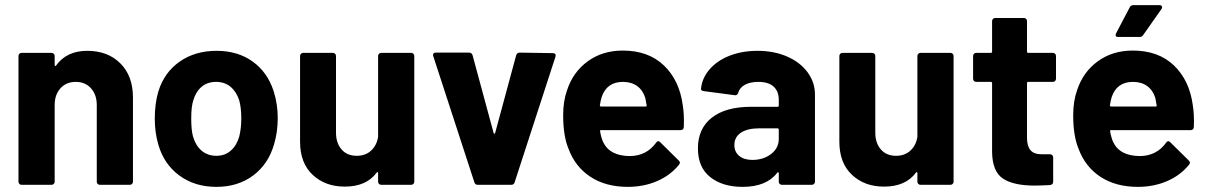

<svg xmlns="http://www.w3.org/2000/svg" viewBox="-20 -720 4704 748"><path d="M498 -340V-12Q498 -7 494.5 -3.5Q491 0 486 0H369Q364 0 360.5 -3.5Q357 -7 357 -12V-311Q357 -351 334.5 -376Q312 -401 275 -401Q238 -401 215.5 -376Q193 -351 193 -311V-12Q193 -7 189.5 -3.5Q186 0 181 0H64Q59 0 55.5 -3.5Q52 -7 52 -12V-502Q52 -507 55.5 -510.5Q59 -514 64 -514H181Q186 -514 189.5 -510.5Q193 -507 193 -502V-467Q193 -464 195 -463Q197 -462 198 -464Q239 -522 320 -522Q400 -522 449 -473Q498 -424 498 -340Z M597 -156Q583 -203 583 -258Q583 -317 597 -364Q620 -438 680 -480Q740 -522 824 -522Q906 -522 964 -480.5Q1022 -439 1046 -365Q1062 -315 1062 -260Q1062 -206 1048 -159Q1026 -81 966.5 -36.5Q907 8 823 8Q739 8 679 -36Q619 -80 597 -156ZM912 -188Q920 -220 920 -258Q920 -300 912 -329Q901 -363 878 -382Q855 -401 822 -401Q788 -401 765.5 -382Q743 -363 733 -329Q725 -305 725 -258Q725 -213 732 -188Q742 -153 765.5 -133Q789 -113 823 -113Q856 -113 879 -133Q902 -153 912 -188Z M1465 -514H1582Q1587 -514 1590.5 -510.5Q1594 -507 1594 -502V-12Q1594 -7 1590.5 -3.5Q1587 0 1582 0H1465Q1460 0 1456.5 -3.5Q1453 -7 1453 -12V-46Q1453 -49 1451 -49.5Q1449 -50 1447 -47Q1407 7 1323 7Q1247 7 1198 -39Q1149 -85 1149 -168V-502Q1149 -507 1152.5 -510.5Q1156 -514 1161 -514H1277Q1282 -514 1285.5 -510.5Q1289 -507 1289 -502V-203Q1289 -163 1310.5 -138Q1332 -113 1370 -113Q1404 -113 1426 -133.5Q1448 -154 1453 -187V-502Q1453 -507 1456.5 -510.5Q1460 -514 1465 -514Z M1828 -10 1668 -501Q1667 -503 1667 -506Q1667 -515 1678 -515H1807Q1818 -515 1821 -505L1903 -202Q1904 -199 1906 -199Q1908 -199 1909 -202L1991 -505Q1994 -515 2005 -515L2134 -513Q2140 -513 2143 -509.5Q2146 -506 2144 -499L1985 -10Q1982 0 1972 0H1841Q1831 0 1828 -10Z M2644 -225Q2643 -213 2631 -213H2322Q2316 -213 2318 -208Q2321 -188 2329 -168Q2355 -112 2435 -112Q2499 -113 2536 -164Q2540 -170 2545 -170Q2548 -170 2552 -166L2624 -95Q2629 -90 2629 -86Q2629 -84 2625 -78Q2592 -37 2540 -14.5Q2488 8 2426 8Q2340 8 2280.5 -31Q2221 -70 2195 -140Q2174 -190 2174 -271Q2174 -326 2189 -368Q2212 -439 2269.5 -481Q2327 -523 2406 -523Q2506 -523 2566.5 -465Q2627 -407 2640 -310Q2646 -272 2644 -225ZM2324 -342Q2320 -329 2317 -310Q2317 -305 2322 -305H2495Q2501 -305 2499 -310Q2494 -339 2494 -338Q2485 -368 2462.5 -384.5Q2440 -401 2407 -401Q2344 -401 2324 -342Z M3155 -351V-12Q3155 -7 3151.5 -3.5Q3148 0 3143 0H3026Q3021 0 3017.5 -3.5Q3014 -7 3014 -12V-45Q3014 -48 3012 -49Q3010 -50 3008 -47Q2966 8 2873 8Q2795 8 2747 -30Q2699 -68 2699 -142Q2699 -219 2753 -261.5Q2807 -304 2907 -304H3009Q3014 -304 3014 -309V-331Q3014 -364 2994 -382.5Q2974 -401 2934 -401Q2903 -401 2882.5 -390Q2862 -379 2856 -359Q2853 -348 2843 -349L2722 -365Q2710 -367 2711 -374Q2715 -416 2744.5 -450Q2774 -484 2822.5 -503Q2871 -522 2931 -522Q2996 -522 3047 -499.5Q3098 -477 3126.5 -438Q3155 -399 3155 -351ZM3014 -179V-215Q3014 -220 3009 -220H2937Q2892 -220 2866.5 -203Q2841 -186 2841 -155Q2841 -128 2860 -112.5Q2879 -97 2911 -97Q2954 -97 2984 -120Q3014 -143 3014 -179Z M3566 -514H3683Q3688 -514 3691.5 -510.5Q3695 -507 3695 -502V-12Q3695 -7 3691.5 -3.5Q3688 0 3683 0H3566Q3561 0 3557.5 -3.5Q3554 -7 3554 -12V-46Q3554 -49 3552 -49.5Q3550 -50 3548 -47Q3508 7 3424 7Q3348 7 3299 -39Q3250 -85 3250 -168V-502Q3250 -507 3253.5 -510.5Q3257 -514 3262 -514H3378Q3383 -514 3386.5 -510.5Q3390 -507 3390 -502V-203Q3390 -163 3411.5 -138Q3433 -113 3471 -113Q3505 -113 3527 -133.5Q3549 -154 3554 -187V-502Q3554 -507 3557.5 -510.5Q3561 -514 3566 -514Z M4082 -401H3986Q3981 -401 3981 -396V-184Q3981 -151 3994.5 -135Q4008 -119 4038 -119H4071Q4076 -119 4079.5 -115.5Q4083 -112 4083 -107V-12Q4083 -1 4071 1Q4029 3 4011 3Q3928 3 3887 -24.5Q3846 -52 3845 -128V-396Q3845 -401 3840 -401H3783Q3778 -401 3774.5 -404.5Q3771 -408 3771 -413V-502Q3771 -507 3774.5 -510.5Q3778 -514 3783 -514H3840Q3845 -514 3845 -519V-638Q3845 -643 3848.5 -646.5Q3852 -650 3857 -650H3969Q3974 -650 3977.5 -646.5Q3981 -643 3981 -638V-519Q3981 -514 3986 -514H4082Q4087 -514 4090.5 -510.5Q4094 -507 4094 -502V-413Q4094 -408 4090.5 -404.5Q4087 -401 4082 -401Z M4631 -225Q4630 -213 4618 -213H4309Q4303 -213 4305 -208Q4308 -188 4316 -168Q4342 -112 4422 -112Q4486 -113 4523 -164Q4527 -170 4532 -170Q4535 -170 4539 -166L4611 -95Q4616 -90 4616 -86Q4616 -84 4612 -78Q4579 -37 4527 -14.5Q4475 8 4413 8Q4327 8 4267.5 -31Q4208 -70 4182 -140Q4161 -190 4161 -271Q4161 -326 4176 -368Q4199 -439 4256.5 -481Q4314 -523 4393 -523Q4493 -523 4553.5 -465Q4614 -407 4627 -310Q4633 -272 4631 -225ZM4311 -342Q4307 -329 4304 -310Q4304 -305 4309 -305H4482Q4488 -305 4486 -310Q4481 -339 4481 -338Q4472 -368 4449.5 -384.5Q4427 -401 4394 -401Q4331 -401 4311 -342ZM4328 -590 4381 -691Q4385 -700 4396 -700H4497Q4504 -700 4506.5 -695.5Q4509 -691 4505 -685L4434 -584Q4429 -576 4420 -576H4336Q4329 -576 4327 -580Q4325 -584 4328 -590Z"/></svg>

Font: Amber EN
Style: Bold
Weight: 700
Designer: Jeremy Tribby
Foundry: Tribby Type
Version: Version 1.408 November 24, 2021